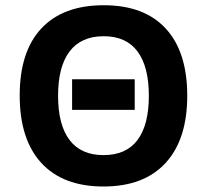

<svg xmlns="http://www.w3.org/2000/svg" viewBox="-20 -693 779 723"><path d="M487.3 -394.5V-279.3H251.5V-394.5ZM685.1 -332.5Q685.1 -168 603.5 -79.3Q522 9.3 369.6 9.3Q217.3 9.3 135.7 -79.3Q54.2 -168 54.2 -333.5Q54.2 -499 136 -586.2Q217.8 -673.3 370.6 -673.3Q523.4 -673.3 604.2 -585.4Q685.1 -497.6 685.1 -332.5ZM198.7 -332.5Q198.7 -222.7 241.9 -165.8Q285.2 -108.9 369.6 -108.9Q455.1 -108.9 497.8 -165.8Q540.5 -222.7 540.5 -332.5Q540.5 -441.9 497.8 -499.3Q455.1 -556.6 370.6 -556.6Q285.6 -556.6 242.2 -499.5Q198.7 -442.4 198.7 -332.5Z"/></svg>

Font: Bpm'online Open Sans
Style: Bold
Weight: 700
Foundry: Ascender Corporation
Version: Version 1.10